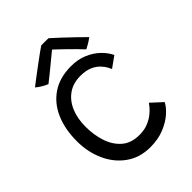

<svg xmlns="http://www.w3.org/2000/svg" viewBox="-209 -825 931 931"><g transform="rotate(-45 256.5 -359.0)"><path d="M471.5 -103Q460 -79.5 432.2 -55Q404.5 -30.5 363 -13.8Q321.5 3 268.5 3Q196 3 143.8 -34.5Q91.5 -72 63.8 -134Q36 -196 36 -269.5Q36 -351.5 63 -414Q90 -476.5 143 -512Q196 -547.5 274 -547.5Q320 -547.5 357.2 -531.8Q394.5 -516 420.8 -490.8Q447 -465.5 460.5 -437L404.5 -397Q402 -403 394.5 -416.8Q387 -430.5 372.2 -445.8Q357.5 -461 333 -471.5Q308.5 -482 272 -482Q222 -482 187 -457.2Q152 -432.5 133.8 -389.2Q115.5 -346 115.5 -289.5Q115.5 -233.5 131.5 -185Q147.5 -136.5 182 -106.5Q216.5 -76.5 273 -76.5Q306.5 -76.5 332 -87Q357.5 -97.5 375.2 -112Q393 -126.5 403 -139Q413 -151.5 415 -155ZM292.5 -720Q313 -702 338.8 -677.8Q364.5 -653.5 390.2 -629Q416 -604.5 435.5 -584.5Q422 -574 408.5 -566Q395 -558 383.5 -552.5Q371 -566.5 352 -585.5Q333 -604.5 313.5 -623.5Q294 -642.5 279.2 -656.5Q264.5 -670.5 260.5 -673.5H270.5Q266.5 -670 250 -656.8Q233.5 -643.5 212 -625.5Q190.5 -607.5 169.2 -590.5Q148 -573.5 134.5 -563Q128 -565.5 116.5 -571.5Q105 -577.5 94 -585Q83 -592.5 77 -598Q98.5 -614.5 123.5 -633.5Q148.5 -652.5 172.5 -670.2Q196.5 -688 215.2 -701.5Q234 -715 242.5 -720.5Q247.5 -720.5 257 -720.8Q266.5 -721 276.2 -720.8Q286 -720.5 292.5 -720Z"/></g></svg>

Font: Grandstander Thin Light
Style: Regular
Weight: 300
Version: Version 1.200